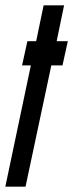

<svg xmlns="http://www.w3.org/2000/svg" viewBox="-21 -702 275 722"><path d="M143 -682 115 -547H82L62 -456H95L-1 0H75L172 -456H214L234 -547H192L220 -682Z"/></svg>

Font: League Gothic Condensed Italic
Style: Regular
Weight: 400
Width: 3
Designer: Tyler Finck
Foundry: The League of Moveable Type
Version: Version 1.001;PS 001.001;hotconv 1.0.56;makeotf.lib2.0.21325